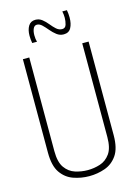

<svg xmlns="http://www.w3.org/2000/svg" viewBox="-134 -966 740 1047"><g transform="rotate(-15 236.5 -443.0)"><path d="M51 -172V-700H87V-171Q87 -109 109.5 -77.5Q132 -46 166.5 -35Q201 -24 237 -24Q273 -24 307 -35Q341 -46 363.5 -77.5Q386 -109 386 -171V-700H422V-172Q422 -98 395 -59Q368 -20 325.5 -5Q283 10 237 10Q191 10 148 -5Q105 -20 78 -59Q51 -98 51 -172ZM123 -772Q119 -793 119 -814Q119 -847 132 -868.5Q145 -890 172 -890Q193 -890 209.5 -877Q226 -864 240 -846.5Q254 -829 268.5 -816Q283 -803 301 -803Q319 -803 324.5 -821.5Q330 -840 330 -860Q330 -878 326 -896H352Q356 -874 356 -854Q356 -819 343.5 -796Q331 -773 302 -773Q280 -773 262.5 -786.5Q245 -800 230.5 -817.5Q216 -835 202 -848.5Q188 -862 173 -862Q159 -862 152 -847Q145 -832 145 -810Q145 -788 150 -772Z"/></g></svg>

Font: Georama SemiCondensed ExtraLight
Style: Regular
Weight: 200
Width: 4
Designer: Jean-Baptiste Levee
Foundry: Production Type
Version: Version 1.000